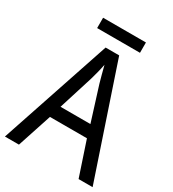

<svg xmlns="http://www.w3.org/2000/svg" viewBox="-203 -967 975 1079"><g transform="rotate(30 285.0 -427.0)"><path d="M422 -854H144V-787H422ZM478 0H569L328 -716H240L0 0H91L164 -222H404ZM311 -524 381 -301H187L257 -524C265 -551 276 -592 283 -629C289 -602 305 -547 311 -524Z"/></g></svg>

Font: Noto Sans Gujarati UI SemiCondensed
Style: Regular
Weight: 400
Width: 4
Designer: Jelle Bosma - Monotype Design Team, Universal Thirst
Foundry: Monotype Imaging Inc.
Version: Version 2.106